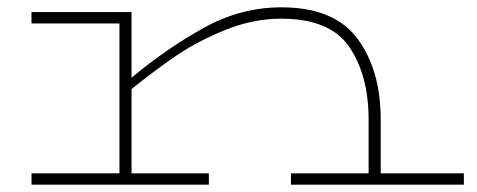

<svg xmlns="http://www.w3.org/2000/svg" viewBox="-20 -504 1303 524"><path d="M1246 -31V0H774V-31H986V-178Q986 -298 933.5 -375.5Q881 -453 748 -453Q671 -453 595.5 -422.5Q520 -392 462.5 -353Q405 -314 339 -261V-31H550V0H66V-31H306V-440H66V-471H339V-292Q438 -374 538 -429Q638 -484 748 -484Q892 -484 955.5 -398.5Q1019 -313 1019 -178V-31Z"/></svg>

Font: BioRhyme Expanded ExtraLight
Style: Regular
Weight: 275
Width: 7
Designer: Aoife Mooney
Foundry: Aoife Mooney Type
Version: Version 1.000